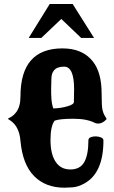

<svg xmlns="http://www.w3.org/2000/svg" viewBox="-20 -875 554 930"><path d="M292.5 34.2Q200.7 34.2 145 -22.2Q89.4 -78.6 79.1 -192.9Q73.2 -263.7 28.3 -292.5L18.6 -298.8Q18.6 -301.3 31.2 -307.4Q43.9 -313.5 57.6 -330.6Q79.1 -357.4 79.1 -408.2Q79.1 -640.6 282.7 -640.6Q379.4 -640.6 429.2 -578.1Q472.2 -524.9 472.2 -422.4Q472.2 -359.4 476.6 -342.3Q480.5 -325.2 486.8 -315.4Q493.2 -305.7 496.6 -298.3Q477.5 -276.4 455.1 -276.4Q447.3 -276.4 440.4 -279.3Q401.9 -299.8 335.4 -299.8Q269 -299.8 244.6 -290.5Q224.6 -264.6 224.6 -196.8Q224.6 -128.9 249.3 -91.6Q273.9 -54.2 320.8 -54.2Q367.7 -54.2 387.9 -89.4Q408.2 -124.5 408.2 -195.8Q408.2 -205.6 419.2 -210.2Q430.2 -214.8 444.6 -214.4Q459 -213.9 470 -209Q481 -204.1 481 -194.3Q481 -37.1 388.7 13.7Q358.4 30.3 332.8 32.2Q307.1 34.2 292.5 34.2ZM238.3 -349.6Q277.8 -351.1 307.6 -360.4Q337.9 -369.1 337.9 -381.3L338.9 -443.8Q338.9 -552.2 290.5 -552.2Q256.8 -552.2 241.7 -534.2Q229.5 -520 229 -494.6Q228.5 -476.6 227.8 -449.2Q227.1 -421.9 229.2 -394.8Q231.4 -367.7 238.3 -349.6ZM119.1 -691.4 220.7 -855.5H332L435.5 -691.4H373L276.9 -783.2L180.2 -691.4Z"/></svg>

Font: Sancreek
Style: Regular
Weight: 400
Designer: Vernon Adams
Foundry: Vernon Adams
Version: Version 1.100; ttfautohint (v1.8.4.7-5d5b)